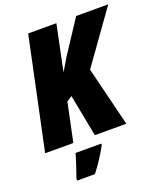

<svg xmlns="http://www.w3.org/2000/svg" viewBox="-165 -826 999 1158"><g transform="rotate(-20 334.0 -246.5)"><path d="M184 0 236 -248 270 -270 322 0H524L430 -381L668 -714H462L324 -504L274 -420L335 -714H154L3 0ZM242 221Q269 187 294.5 148Q320 109 341 70V61H176Q167 94 153 135.5Q139 177 128 209V221Z"/></g></svg>

Font: Noto Sans Display SemiCondensed Black
Style: Italic
Weight: 900
Width: 4
Designer: Monotype Design team
Foundry: Monotype Imaging Inc.
Version: 1.000